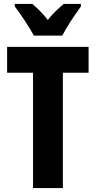

<svg xmlns="http://www.w3.org/2000/svg" viewBox="-20 -951 484 971"><path d="M151 -771H295C315 -811 360 -879 389 -918V-931H302C279 -911 250 -887 222 -850C195 -885 165 -913 144 -931H55V-918C83 -882 133 -807 151 -771ZM298 0V-583H428V-714H16V-583H147V0Z"/></svg>

Font: Noto Sans Gujarati UI ExtraCondensed ExtraBold
Style: Regular
Weight: 800
Width: 2
Designer: Jelle Bosma - Monotype Design Team, Universal Thirst
Foundry: Monotype Imaging Inc.
Version: Version 2.106